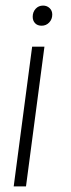

<svg xmlns="http://www.w3.org/2000/svg" viewBox="-20 -667 253 687"><path d="M95 -500H139L73 0H29ZM97 -607Q97 -624 107.5 -635.5Q118 -647 134 -647Q148 -647 157.5 -638Q167 -629 167 -615Q167 -598 156 -586.5Q145 -575 129 -575Q114 -575 105.5 -584Q97 -593 97 -607Z"/></svg>

Font: Bellota Text Light
Style: Italic
Weight: 300
Italic angle: -7.5°
Designer: Kemie Guaida
Foundry: Kemie Guaida
Version: Version 4.001